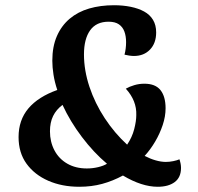

<svg xmlns="http://www.w3.org/2000/svg" viewBox="-20 -697 756 734"><path d="M283 17Q217 17 164.5 -6Q112 -29 81.5 -71Q51 -113 51 -173Q51 -238 88.5 -282.5Q126 -327 199 -353Q189 -383 184.5 -411.5Q180 -440 180 -465Q180 -519 197.5 -559Q215 -599 246.5 -625.5Q278 -652 321 -664.5Q364 -677 416 -677Q450 -677 479.5 -671Q509 -665 531 -653Q553 -641 565 -621Q577 -601 577 -573Q577 -532 553.5 -507.5Q530 -483 492 -483Q484 -483 474 -484.5Q464 -486 456 -488Q462 -511 462 -536Q462 -559 455.5 -576.5Q449 -594 434.5 -604Q420 -614 395 -614Q348 -614 324.5 -581Q301 -548 301 -489Q301 -428 322 -365Q343 -302 380.5 -245Q418 -188 466 -144Q485 -172 493 -203Q501 -234 501 -257Q503 -312 461 -358Q475 -366 493.5 -371.5Q512 -377 532 -377Q574 -377 593.5 -352.5Q613 -328 613 -283Q613 -252 602 -219Q591 -186 573 -155.5Q555 -125 533 -101Q554 -90 575 -84Q596 -78 614 -78Q628 -78 642.5 -81Q657 -84 666 -88Q669 -79 670.5 -71Q672 -63 672 -55Q672 -19 648 -1Q624 17 583 17Q522 17 450 -26Q411 -5 370.5 6Q330 17 283 17ZM312 -53Q334 -53 355 -58Q376 -63 389 -71Q338 -114 293 -173.5Q248 -233 219 -296Q195 -278 183 -253.5Q171 -229 171 -195Q171 -155 188 -122.5Q205 -90 237 -71.5Q269 -53 312 -53Z"/></svg>

Font: Sansita Swashed Light Medium
Style: Regular
Weight: 500
Version: Version 1.003